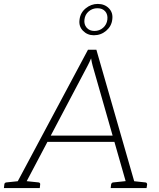

<svg xmlns="http://www.w3.org/2000/svg" viewBox="-35 -960 814 980"><path d="M37 0 414 -706H457L660 0H627Q621 0 617 -3.5Q613 -7 613 -12L438 -624Q436 -632 433.5 -642.5Q431 -653 430 -662Q426 -653 421 -642Q416 -631 412 -624L89 -12Q87 -7 82 -3.5Q77 0 70 0ZM69 0 72 -30H100L97 0ZM197 -236 212 -268H552L560 -236ZM601 0 604 -30H632L629 0ZM-15 0 -13 -18Q-13 -23 -9.5 -26Q-6 -29 -2 -29L75 -37L76 0ZM76 0 85 -37 161 -29Q165 -29 168 -26Q171 -23 170 -18L168 0ZM530 0 532 -18Q533 -23 536 -26Q539 -29 544 -29L621 -37V0ZM622 0 631 -37 706 -29Q711 -29 713.5 -26Q716 -23 716 -18L713 0ZM371 -860Q375 -895 402.5 -917.5Q430 -940 464 -940Q499 -940 521 -917.5Q543 -895 538 -860Q534 -826 507 -803Q480 -780 444 -780Q411 -780 388.5 -803Q366 -826 371 -860ZM396 -860Q393 -835 407.5 -818.5Q422 -802 447 -802Q473 -802 491.5 -818.5Q510 -835 513 -860Q516 -886 502 -902Q488 -918 462 -918Q437 -918 418 -902Q399 -886 396 -860Z"/></svg>

Font: Aleo ExtraLight
Style: Italic
Weight: 250
Italic angle: -7°
Designer: Alessio Laiso
Foundry: Alessio Laiso
Version: Version 2.001;gftools[0.9.29]